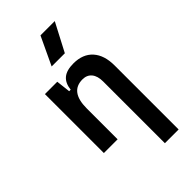

<svg xmlns="http://www.w3.org/2000/svg" viewBox="-303 -881 1192 1192"><g transform="rotate(-45 293.0 -285.0)"><path d="M77.1 0V-517.6H185.5L196.3 -423.8H209.5Q215.3 -476.1 245.8 -501.7Q276.4 -527.3 336.9 -527.3Q418.9 -527.3 463.9 -477.5Q508.8 -427.7 508.8 -336.9V224.6H388.2V-317.4Q388.2 -365.2 366.7 -391.4Q345.2 -417.5 306.6 -417.5Q197.8 -417.5 197.8 -271.5V0ZM228 -609.4 315.4 -794.9H440.9L343.8 -609.4Z"/></g></svg>

Font: Caskaydia Cove SemiBold
Style: Regular
Weight: 600
Monospace: yes
Designer: Aaron Bell
Foundry: Saja Typeworks
Version: Version 4.300; ttfautohint (v1.8.3)